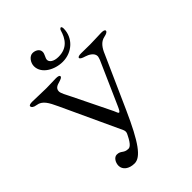

<svg xmlns="http://www.w3.org/2000/svg" viewBox="-257 -981 1146 1146"><g transform="rotate(-45 315.5 -408.5)"><path d="M179 -795C179 -732 252 -692 320 -692C400 -692 464 -751 464 -829C464 -836 462 -846 456 -846C454 -846 446 -842 444 -834C428 -778 397 -731 323 -731C282 -731 261 -749 261 -767C261 -783 277 -800 277 -819C277 -846 249 -857 229 -857C202 -857 179 -825 179 -795ZM230 -48C190 -48 192 -73 156 -73C133 -73 116 -45 116 -18C116 15 147 40 194 40C247 40 299 -32 384 -222L529 -547C544 -584 565 -615 600 -622C623 -627 633 -633 633 -642C633 -650 621 -653 604 -653C581 -653 545 -650 508 -650C479 -650 463 -651 433 -651C416 -651 404 -648 404 -640C404 -631 423 -624 437 -620C460 -613 491 -596 491 -569C491 -563 486 -548 484 -543L363 -269C354 -249 348 -240 343 -240C338 -240 335 -250 327 -269L212 -504C194 -541 178 -567 178 -584C178 -612 206 -618 216 -621C238 -628 249 -632 249 -641C249 -649 237 -652 220 -652C199 -652 171 -650 140 -650C94 -650 53 -653 23 -653C6 -653 -6 -650 -6 -642C-6 -633 4 -623 27 -620C69 -614 88 -578 114 -522L279 -166C285 -153 291 -143 291 -132C291 -123 286 -113 282 -106C257 -55 240 -48 230 -48Z"/></g></svg>

Font: EB Garamond 12
Style: Regular
Weight: 400
Version: Version 0.016+